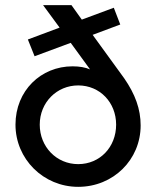

<svg xmlns="http://www.w3.org/2000/svg" viewBox="-20 -714 604 744"><path d="M283 10C419 10 525 -95 525 -228C525 -291 504 -349 461 -411L339 -579L446 -619L421 -684L297 -638L257 -694H147L211 -607L88 -561L114 -496L254 -548L329 -445C311 -453 288 -457 261 -457C139 -457 40 -363 40 -231C40 -98 148 10 283 10ZM283 -78C199 -78 134 -145 134 -231C134 -317 200 -383 283 -383C367 -383 430 -317 430 -231C430 -144 367 -78 283 -78Z"/></svg>

Font: Outfit
Style: Regular
Weight: 400
Designer: Rodrigo Fuenzalida
Foundry: fragTYPE
Version: Version 1.100;gftools[0.9.27]